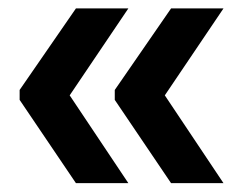

<svg xmlns="http://www.w3.org/2000/svg" viewBox="-20 -466 552 445"><path d="M362 -245 498 -41.5H376.5L246 -234.5V-257.5L376.5 -446.5H498ZM141.5 -245 277.5 -41.5H156L25.5 -234.5V-257.5L156 -446.5H277.5Z"/></svg>

Font: Anek Latin SemiBold
Style: Regular
Weight: 600
Designer: Yesha Goshar
Foundry: Ek Type
Version: Version 1.003